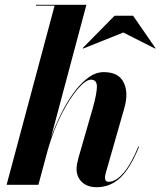

<svg xmlns="http://www.w3.org/2000/svg" viewBox="-20 -770 668 800"><path d="M493.7 -634.5 326.1 -567.5 324.3 -569.5 457.5 -704.5H534.5L627.8 -569.5L626.4 -567.5ZM366 -317.5Q383.5 -379.5 383.8 -408.8Q384 -438 359 -438Q337.5 -438 304.2 -399.5Q271 -361 237.2 -295.5Q203.5 -230 180 -148.5L140 0H7.5L207.5 -746.5H130V-750H340L192.5 -197.5Q210 -245.5 233.5 -293.8Q257 -342 285.8 -381.8Q314.5 -421.5 346.5 -445.5Q378.5 -469.5 412.5 -469.5Q474 -469.5 495.2 -426.5Q516.5 -383.5 498 -319.5L420.5 -48.5Q417.5 -38 417.5 -30Q417.5 -12.5 432.5 -12.5Q462.5 -12.5 494.2 -49Q526 -85.5 556.5 -159.5L559.5 -158.5Q522.5 -68 480.8 -29Q439 10 383 10Q344 10 321.5 -11.2Q299 -32.5 299 -66.5Q299 -76.5 301.5 -89.2Q304 -102 307.5 -114.5Z"/></svg>

Font: Bodoni* 48pt
Style: Bold Italic
Weight: 700
Italic angle: -13°
Version: Version 2.3